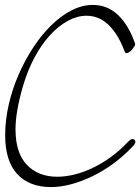

<svg xmlns="http://www.w3.org/2000/svg" viewBox="-20 -736 570 780"><path d="M528 -561Q528 -559 528.5 -558.5Q529 -558 529 -556Q529 -552 525 -546Q521 -540 516 -534Q511 -528 504.5 -524Q498 -520 494 -520Q488 -520 486 -528Q460 -597 421.5 -634.5Q383 -672 331 -672Q294 -672 256 -651.5Q218 -631 183.5 -593.5Q149 -556 120.5 -503Q92 -450 73 -385Q43 -281 43 -211Q43 -115 89 -66.5Q135 -18 213 -18Q247 -18 284.5 -27.5Q322 -37 359 -55Q396 -73 431 -98.5Q466 -124 496 -156Q503 -163 508 -167Q513 -171 518 -171Q523 -171 526.5 -168Q530 -165 530 -160Q530 -152 518 -140Q482 -102 440.5 -71.5Q399 -41 355.5 -20Q312 1 269 12.5Q226 24 187 24Q99 24 50 -29Q1 -82 1 -187Q1 -248 15.5 -311Q30 -374 55.5 -432.5Q81 -491 115 -543Q149 -595 188.5 -633.5Q228 -672 271 -694Q314 -716 357 -716Q416 -716 459 -675.5Q502 -635 528 -561Z"/></svg>

Font: Discipuli Britannica
Style: Regular
Weight: 400
Designer: Peter Wiegel
Foundry: Peter Wiegel
Version: Version 0.001 2009